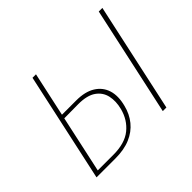

<svg xmlns="http://www.w3.org/2000/svg" viewBox="-143 -875 1092 1092"><g transform="rotate(-45 403.5 -329.0)"><path d="M78 0 221 -658H249L111 -23H237Q329 -23 381 -65Q433 -107 451 -177Q464 -228 454.5 -271.5Q445 -315 407.5 -341.5Q370 -368 299 -368L175 -367L177 -391H306Q377 -391 421 -363.5Q465 -336 480 -288Q495 -240 478 -175Q465 -122 433 -82.5Q401 -43 350.5 -21.5Q300 0 230 0ZM611 0 754 -658H783L640 0Z"/></g></svg>

Font: Ysabeau Infant Thin
Style: Italic
Weight: 250
Italic angle: -12°
Designer: Christian Thalmann (Catharsis Fonts)
Version: Version 2.001;gftools[0.9.30]; featfreeze: ss01,ss02,lnum